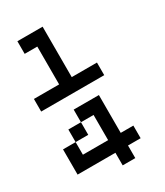

<svg xmlns="http://www.w3.org/2000/svg" viewBox="-223 -1008 946 1099"><g transform="rotate(-30 250.0 -458.5)"><path d="M0 -83.3V-250H83.3V-166.7H250V-333.3H166.7V-416.7H333.3V-166.7H416.7V-83.3H333.3V0H250V-83.3ZM0 -500V-583.3H166.7V-833.3H83.3V-916.7H250V-583.3H416.7V-500ZM166.7 -333.3V-250H83.3V-333.3Z"/></g></svg>

Font: GalmuriMono11 Regular
Style: Regular
Weight: 400
Designer: Lee Minseo (quiple)
Version: Version 2.399;hotconv 1.1.1;makeotfexe 2.6.0 DEVELOPMENT